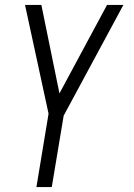

<svg xmlns="http://www.w3.org/2000/svg" viewBox="-20 -540 540 775"><path d="M127 215 176 -81 81 -520H147L220 -163L412 -520H478L237 -73L189 215Z"/></svg>

Font: Iosevka SS04 Light Oblique
Style: Regular
Weight: 300
Italic angle: -9°
Monospace: yes
Designer: Belleve Invis
Foundry: Belleve Invis
Version: Version 19.0.0; ttfautohint (v1.8.4)